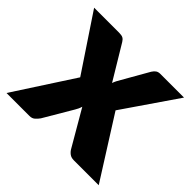

<svg xmlns="http://www.w3.org/2000/svg" viewBox="-134 -666 814 814"><g transform="rotate(45 272.5 -259.0)"><path d="M548.5 0H399.5Q383 0 372.8 -8Q362.5 -16 356.5 -27L264 -186Q261.5 -177.5 258 -170Q254.5 -162.5 250.5 -156L174.5 -27Q167.5 -17 158 -8.5Q148.5 0 133.5 0H-4.5L169.5 -268L2.5 -518.5H151.5Q168 -518.5 175.8 -514.2Q183.5 -510 189.5 -500L282 -346.5Q285 -355.5 289.5 -364.2Q294 -373 299.5 -382L365.5 -497.5Q372.5 -508.5 380.2 -513.5Q388 -518.5 399.5 -518.5H541.5L374.5 -275Z"/></g></svg>

Font: Lato 2
Style: Regular
Weight: 900
Designer: Lukasz Dziedzic with Adam Twardoch and Botio Nikoltchev
Foundry: tyPoland Lukasz Dziedzic
Version: Version 2.015; 2015-08-06; http://www.latofonts.com/